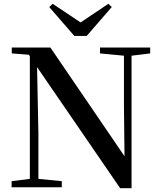

<svg xmlns="http://www.w3.org/2000/svg" viewBox="-20 -985 847 1010"><path d="M257 -965 239 -948 371 -796H436L568 -948L550 -965L404 -867ZM612 5H672V-692L770 -704V-735H506V-704L632 -692V-427L635 -163L245 -735H42V-704L132 -697L137 -689V-44L41 -32V0H305V-32L182 -44V-285L175 -632Z"/></svg>

Font: Noto Serif CJK KR SemiBold
Style: Regular
Weight: 600
Designer: Ryoko NISHIZUKA 西塚涼子 (kana & ideographs); Frank Grießhammer (Latin, Greek & Cyrillic); Wenlong ZHANG 张文龙 (bopomofo); San
Foundry: Adobe
Version: Version 2.001;hotconv 1.1.0;makeotfexe 2.6.0